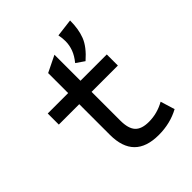

<svg xmlns="http://www.w3.org/2000/svg" viewBox="-206 -855 991 991"><g transform="rotate(-45 290.0 -359.0)"><path d="M377 12Q199 12 199 -167V-391H50V-472H199V-618L289 -662V-472H481V-391H289V-181Q289 -123 312.5 -97.5Q336 -72 389 -72Q450 -72 505 -103L529 -25Q461 12 377 12ZM379 -525 334 -556Q358 -585 368.5 -613.5Q379 -642 379 -671Q379 -695 374 -718L471 -730Q471 -667 453 -620.5Q435 -574 379 -525Z"/></g></svg>

Font: Sometype Mono Medium
Style: Regular
Weight: 500
Monospace: yes
Designer: Ryoichi Tsunekawa
Foundry: Dharma Type
Version: Version 1.000; ttfautohint (v1.8.3)